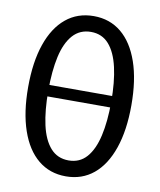

<svg xmlns="http://www.w3.org/2000/svg" viewBox="-81 -770 702 845"><g transform="rotate(10 270.0 -347.0)"><path d="M270.3 11.4Q198.2 11.4 146.5 -31.2Q94.7 -73.8 67.1 -154.1Q39.4 -234.4 39.4 -346.6Q39.4 -459.2 67.1 -539.3Q94.7 -619.4 146.5 -662Q198.2 -704.6 270.3 -704.6Q342.3 -704.6 393.9 -662Q445.4 -619.4 473.1 -539.3Q500.8 -459.2 500.8 -346.6Q500.8 -234.4 473.1 -154.1Q445.4 -73.8 393.9 -31.2Q342.3 11.4 270.3 11.4ZM270.3 -59.7Q319.7 -59.7 350.6 -94.8Q381.5 -129.9 396.1 -194.1Q410.8 -258.4 410.8 -346.6Q410.8 -435.2 396.1 -499.5Q381.5 -563.7 350.6 -598.8Q319.7 -633.9 270.3 -633.9Q220.8 -633.9 189.4 -598.8Q158.1 -563.7 143.7 -499.5Q129.4 -435.2 129.4 -346.6Q129.4 -258.4 143.7 -194.1Q158.1 -129.9 189.4 -94.8Q220.8 -59.7 270.3 -59.7ZM100.1 -372.2H438.9V-321.1H100.1Z"/></g></svg>

Font: Murecho Thin
Style: Regular
Weight: 100
Designer: Neil Summerour
Foundry: Positype
Version: Version 1.010